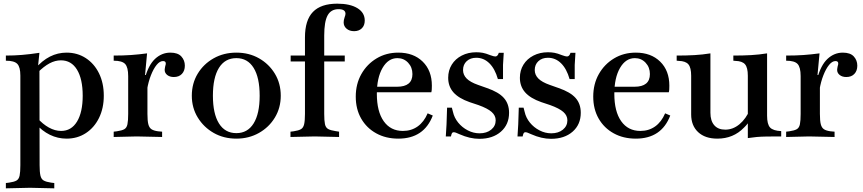

<svg xmlns="http://www.w3.org/2000/svg" viewBox="-20 -744 4708 1047"><path d="M12 283V254L29 252Q57 248 70 240.5Q83 233 87 213.5Q91 194 91 157V-332Q91 -378 74.5 -395.5Q58 -413 12 -413V-441Q57 -441 99.5 -444.5Q142 -448 195 -456L188 -389L195 -381L196 157Q196 194 200.5 213.5Q205 233 218.5 240.5Q232 248 259 252L276 254V283L144 280ZM343 12Q295 12 252 -9Q209 -30 173 -71L183 -101Q213 -67 246.5 -48.5Q280 -30 313 -30Q369 -30 400 -81Q431 -132 431 -222Q431 -313 400 -364Q369 -415 312 -415Q281 -415 250 -398.5Q219 -382 184 -347L171 -369Q210 -414 252.5 -435.5Q295 -457 343 -457Q402 -457 448 -427Q494 -397 520 -344Q546 -291 546 -222Q546 -154 520 -101Q494 -48 448 -18Q402 12 343 12Z M600 3V-26L617 -28Q645 -32 658 -39.5Q671 -47 675 -66.5Q679 -86 679 -123V-329Q679 -377 662.5 -395Q646 -413 600 -413V-441Q653 -441 695 -444Q737 -447 782 -453L771 -335H784V-123Q784 -85 789 -66Q794 -47 806.5 -39Q819 -31 842 -28L864 -26V3L725 0ZM782 -255 769 -314Q789 -389 825.5 -423Q862 -457 909 -457Q950 -457 969 -436Q988 -415 988 -386Q988 -358 972 -341Q956 -324 928 -324Q906 -324 892 -335Q878 -346 878 -363Q878 -368 879 -372Q880 -376 881 -383Q883 -389 883.5 -392Q884 -395 884 -398Q884 -411 869 -411Q851 -411 834 -390Q817 -369 803 -333.5Q789 -298 782 -255Z M1269 12Q1200 12 1145.5 -19Q1091 -50 1058.5 -103Q1026 -156 1026 -222Q1026 -289 1058 -342Q1090 -395 1145 -426Q1200 -457 1269 -457Q1338 -457 1392.5 -426Q1447 -395 1479 -342Q1511 -289 1511 -222Q1511 -156 1479 -103Q1447 -50 1392 -19Q1337 12 1269 12ZM1269 -18Q1330 -18 1363 -71Q1396 -124 1396 -222Q1396 -321 1363 -374Q1330 -427 1269 -427Q1207 -427 1174 -374Q1141 -321 1141 -222Q1141 -124 1174 -71Q1207 -18 1269 -18Z M1564 3V-26L1581 -28Q1608 -32 1621 -39.5Q1634 -47 1638.5 -66.5Q1643 -86 1643 -123V-540Q1643 -634 1686.5 -679Q1730 -724 1819 -724Q1889 -724 1929 -699.5Q1969 -675 1969 -632Q1969 -605 1953 -589.5Q1937 -574 1911 -574Q1886 -574 1870 -587.5Q1854 -601 1854 -622Q1854 -634 1859 -649Q1864 -662 1864 -669Q1864 -694 1826 -694Q1785 -694 1766.5 -660Q1748 -626 1748 -550V-123Q1748 -86 1752 -67Q1756 -48 1769.5 -40.5Q1783 -33 1810 -29L1829 -26V3L1696 0ZM1565 -409V-441H1665V-409ZM1723 -409V-441H1860V-409Z M2152 12Q2084 12 2031.5 -17Q1979 -46 1949.5 -97.5Q1920 -149 1920 -217Q1920 -286 1950.5 -340Q1981 -394 2033.5 -425.5Q2086 -457 2152 -457Q2235 -457 2285 -408Q2335 -359 2335 -277Q2335 -267 2334.5 -257Q2334 -247 2332 -241H2001L2003 -271H2145Q2229 -271 2229 -340Q2229 -377 2205.5 -402Q2182 -427 2147 -427Q2097 -427 2066 -373.5Q2035 -320 2035 -232Q2035 -136 2072.5 -83Q2110 -30 2177 -30Q2223 -30 2257.5 -54.5Q2292 -79 2312 -126L2340 -114Q2292 12 2152 12Z M2594 13Q2542 13 2486 -12Q2473 -18 2466 -20.5Q2459 -23 2454 -23Q2448 -23 2445 -18.5Q2442 -14 2439 0H2411L2415 -66L2418 -157H2444L2450 -134Q2457 -102 2478.5 -75.5Q2500 -49 2531 -33Q2562 -17 2595 -17Q2634 -17 2658.5 -37Q2683 -57 2683 -88Q2683 -114 2661 -133.5Q2639 -153 2589 -171L2541 -187Q2481 -208 2452.5 -240.5Q2424 -273 2424 -320Q2424 -360 2443.5 -391.5Q2463 -423 2498 -441Q2533 -459 2577 -459Q2596 -459 2612.5 -456Q2629 -453 2654 -443Q2673 -436 2681 -436Q2694 -436 2700 -456H2727L2723 -390V-313H2695Q2679 -369 2648.5 -399Q2618 -429 2577 -429Q2545 -429 2525 -410.5Q2505 -392 2505 -362Q2505 -336 2524.5 -316Q2544 -296 2587 -281L2635 -264Q2699 -242 2727.5 -210Q2756 -178 2756 -129Q2756 -65 2711.5 -26Q2667 13 2594 13Z M2985 13Q2933 13 2877 -12Q2864 -18 2857 -20.5Q2850 -23 2845 -23Q2839 -23 2836 -18.5Q2833 -14 2830 0H2802L2806 -66L2809 -157H2835L2841 -134Q2848 -102 2869.5 -75.5Q2891 -49 2922 -33Q2953 -17 2986 -17Q3025 -17 3049.5 -37Q3074 -57 3074 -88Q3074 -114 3052 -133.5Q3030 -153 2980 -171L2932 -187Q2872 -208 2843.5 -240.5Q2815 -273 2815 -320Q2815 -360 2834.5 -391.5Q2854 -423 2889 -441Q2924 -459 2968 -459Q2987 -459 3003.5 -456Q3020 -453 3045 -443Q3064 -436 3072 -436Q3085 -436 3091 -456H3118L3114 -390V-313H3086Q3070 -369 3039.5 -399Q3009 -429 2968 -429Q2936 -429 2916 -410.5Q2896 -392 2896 -362Q2896 -336 2915.5 -316Q2935 -296 2978 -281L3026 -264Q3090 -242 3118.5 -210Q3147 -178 3147 -129Q3147 -65 3102.5 -26Q3058 13 2985 13Z M3447 12Q3379 12 3326.5 -17Q3274 -46 3244.5 -97.5Q3215 -149 3215 -217Q3215 -286 3245.5 -340Q3276 -394 3328.5 -425.5Q3381 -457 3447 -457Q3530 -457 3580 -408Q3630 -359 3630 -277Q3630 -267 3629.5 -257Q3629 -247 3627 -241H3296L3298 -271H3440Q3524 -271 3524 -340Q3524 -377 3500.5 -402Q3477 -427 3442 -427Q3392 -427 3361 -373.5Q3330 -320 3330 -232Q3330 -136 3367.5 -83Q3405 -30 3472 -30Q3518 -30 3552.5 -54.5Q3587 -79 3607 -126L3635 -114Q3587 12 3447 12Z M3892 12Q3825 12 3787 -23.5Q3749 -59 3749 -120V-331Q3749 -375 3734 -393Q3719 -411 3681 -412L3670 -413V-441Q3723 -441 3767 -443.5Q3811 -446 3854 -453V-129Q3854 -85 3875 -61Q3896 -37 3935 -37Q3977 -37 4012.5 -66.5Q4048 -96 4071 -149L4096 -147Q4086 -116 4071.5 -91.5Q4057 -67 4037 -48Q3979 12 3892 12ZM4058 9V-331Q4058 -375 4043 -393Q4028 -411 3990 -412L3979 -413V-441Q4032 -441 4076 -443.5Q4120 -446 4163 -453V-113Q4163 -66 4179.5 -48.5Q4196 -31 4240 -29V0Q4192 0 4161 0.5Q4130 1 4107 3Q4084 5 4058 9Z M4267 3V-26L4284 -28Q4312 -32 4325 -39.5Q4338 -47 4342 -66.5Q4346 -86 4346 -123V-329Q4346 -377 4329.5 -395Q4313 -413 4267 -413V-441Q4320 -441 4362 -444Q4404 -447 4449 -453L4438 -335H4451V-123Q4451 -85 4456 -66Q4461 -47 4473.5 -39Q4486 -31 4509 -28L4531 -26V3L4392 0ZM4449 -255 4436 -314Q4456 -389 4492.5 -423Q4529 -457 4576 -457Q4617 -457 4636 -436Q4655 -415 4655 -386Q4655 -358 4639 -341Q4623 -324 4595 -324Q4573 -324 4559 -335Q4545 -346 4545 -363Q4545 -368 4546 -372Q4547 -376 4548 -383Q4550 -389 4550.5 -392Q4551 -395 4551 -398Q4551 -411 4536 -411Q4518 -411 4501 -390Q4484 -369 4470 -333.5Q4456 -298 4449 -255Z"/></svg>

Font: Baskervville SemiBold
Style: Regular
Weight: 600
Version: Version 1.100